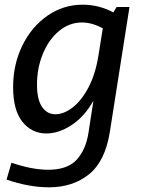

<svg xmlns="http://www.w3.org/2000/svg" viewBox="-20 -560 613 820"><path d="M478 -530H533L449 4Q429 129 360 184.5Q291 240 189 240Q104 240 8 207L29 135Q117 165 186 165Q268 165 307.5 122Q347 79 358 6L379 -130Q341 -62 286 -26Q231 10 178 10Q116 10 76 -39.5Q36 -89 36 -188Q36 -284 75 -364.5Q114 -445 182 -492.5Q250 -540 333 -540Q402 -540 464 -507ZM400 -320 419 -439Q373 -464 330 -464Q276 -464 232 -427.5Q188 -391 163 -330Q138 -269 138 -199Q138 -135 159.5 -103.5Q181 -72 217 -72Q252 -72 289.5 -100.5Q327 -129 357 -185Q387 -241 400 -320Z"/></svg>

Font: Bitter Pro Medium
Style: Italic
Weight: 500
Italic angle: -9°
Designer: Sol Matas, and Bitter project Authors
Foundry: Sol Matas
Version: Version 1.010